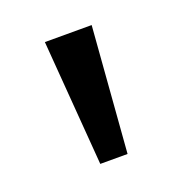

<svg xmlns="http://www.w3.org/2000/svg" viewBox="-63 -771 352 371"><g transform="rotate(-20 113.0 -585.0)"><path d="M161.1 -713.9 141.1 -456.1H85L64.9 -713.9Z"/></g></svg>

Font: Puppies Kittens
Style: Regular
Weight: 400
Foundry: Ascender Corporation and Peter Mawhorter
Version: Version 0.1